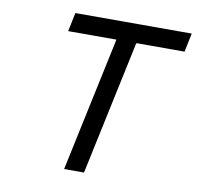

<svg xmlns="http://www.w3.org/2000/svg" viewBox="-76 -749 849 827"><g transform="rotate(10 348.5 -335.0)"><path d="M697 -670H188L171 -588H382L257 0H344L469 -588H680Z"/></g></svg>

Font: LT Wave Mono
Style: Italic
Weight: 400
Designer: Daniel Lyons
Version: Version 2.5 (Glyphs App)